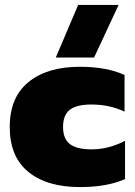

<svg xmlns="http://www.w3.org/2000/svg" viewBox="-20 -758 553 788"><path d="M209 -522 300.8 -737.8H466.8L366.2 -522ZM308.1 9.8Q173.3 9.8 96.7 -52.2Q20 -114.3 20 -236.8Q20 -358.9 97.2 -421.4Q174.3 -483.9 307.1 -483.9Q418 -483.9 491.2 -450.2V-299.8Q429.7 -329.1 355 -329.1Q295.4 -329.1 267.1 -307.9Q238.8 -286.6 238.8 -236.8Q238.8 -188 267.1 -166.5Q295.4 -145 356 -145Q425.8 -145 493.2 -180.2V-22.9Q418.9 9.8 308.1 9.8Z"/></svg>

Font: Kanit ExtraBold
Style: Regular
Weight: 800
Designer: Katatrad Team
Foundry: CadsonDemak
Version: Version 1.000;PS 001.000;hotconv 1.0.88;makeotf.lib2.5.64775